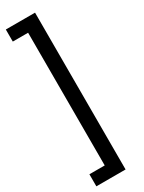

<svg xmlns="http://www.w3.org/2000/svg" viewBox="-251 -841 767 1023"><g transform="rotate(-30 132.5 -329.5)"><path d="M4.4 -812.5H184.1V152.3H4.4V78.1H98.6V-738.3H4.4Z"/></g></svg>

Font: Vazirmatn RD UI FD
Style: Regular
Weight: 400
Designer: Saber Rastikerdar
Foundry: Saber Rastikerdar
Version: Version 33.003